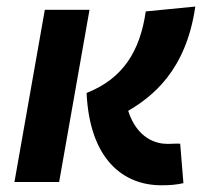

<svg xmlns="http://www.w3.org/2000/svg" viewBox="-20 -547 626 577"><path d="M464.8 9.8C494.1 9.8 511.7 7.8 531.2 3.4L521.5 -115.2C512.7 -115.7 507.8 -115.2 501.5 -115.2C496.6 -114.7 490.7 -114.7 481.9 -114.7C449.7 -114.7 392.1 -130.4 365.2 -213.9C435.5 -255.4 539.1 -333 566.9 -527.3L418 -512.7C400.9 -393.6 350.1 -311 240.2 -267.6C249.5 -68.4 350.1 9.8 464.8 9.8ZM23.4 0H157.7L249 -517.6H114.7Z"/></svg>

Font: Cascadia Code
Style: Bold Italic
Weight: 700
Italic angle: -10°
Monospace: yes
Designer: Aaron Bell
Foundry: Saja Typeworks
Version: Version 2404.023